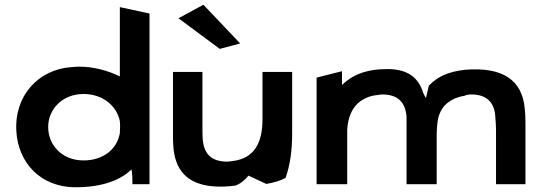

<svg xmlns="http://www.w3.org/2000/svg" viewBox="-20 -776 2282 809"><path d="M299 13C416 13 491 -20 534 -62C538 -47 538 -12 538 0H610V-719L485 -746V-454C436 -478 377 -495 315 -495C301 -495 291 -494 279 -493C143 -483 39 -374 49 -221C57 -94 147 13 299 13ZM332 -380C414 -380 472 -329 485 -266C485 -259 486 -252 486 -246C486 -235 485 -225 485 -215C473 -147 415 -100 332 -100C242 -100 183 -164 183 -241C183 -316 243 -380 332 -380Z M992 -593 837 -756 732 -699 906 -570ZM709 -473V-203C709 -190 709 -177 710 -165C715 -61 768 0 877 9C908 12 941 10 972 6C996 -3 1013 -19 1027 -36C1057 -22 1083 -10 1102 -1C1132 -6 1160 -14 1183 -26C1202 -79 1211 -140 1211 -213V-473H1086V-274C1086 -177 1054 -107 956 -97C950 -96 944 -95 937 -95C869 -95 839 -129 834 -190C833 -207 833 -225 833 -243V-473Z M1421 -418V-476L1314 -449V0H1443V-229C1446 -280 1462 -316 1487 -340C1508 -359 1536 -373 1574 -376C1579 -377 1584 -378 1590 -378C1657 -378 1688 -345 1693 -284V0H1820V-195C1820 -224 1821 -251 1826 -277C1834 -308 1848 -330 1869 -345C1886 -358 1908 -368 1936 -372C1944 -376 1954 -378 1966 -378C2027 -378 2059 -348 2066 -296C2068 -274 2070 -249 2070 -222V0H2194V-260C2194 -281 2193 -300 2191 -319C2180 -439 2098 -495 1939 -482C1871 -474 1825 -455 1787 -415C1783 -399 1779 -382 1775 -364H1774C1770 -371 1766 -378 1763 -385C1744 -449 1697 -485 1613 -485C1520 -485 1463 -459 1421 -418Z"/></svg>

Font: Bluebird
Style: Ext
Weight: 400
Designer: Jasper
Foundry: Cannot Into Space Fonts
Version: Version 0.98